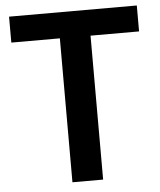

<svg xmlns="http://www.w3.org/2000/svg" viewBox="-52 -759 672 804"><g transform="rotate(-5 284.5 -357.0)"><path d="M349 0V-605H553V-714H16V-605H220V0Z"/></g></svg>

Font: Noto Sans Lao SemiBold
Style: Regular
Weight: 600
Designer: Monotype Design Team
Foundry: Monotype Imaging Inc.
Version: Version 2.003